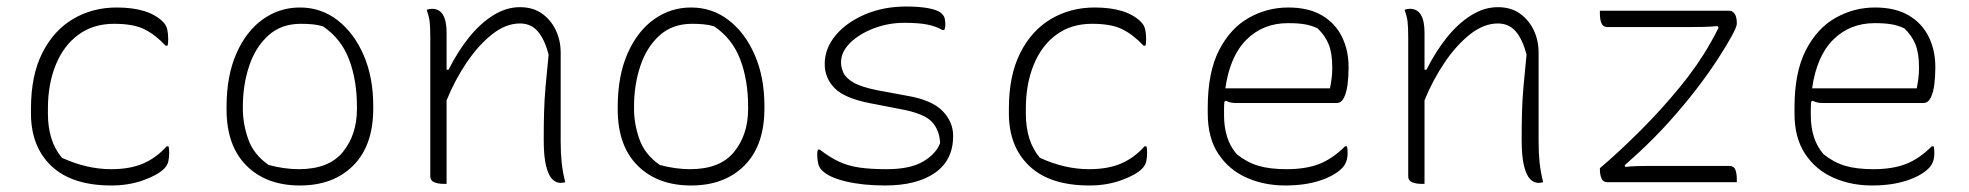

<svg xmlns="http://www.w3.org/2000/svg" viewBox="-20 -559 6040 589"><path d="M338 -536Q436 -536 480 -492Q490 -482 493 -469Q496 -456 496 -439Q496 -431 495.5 -426.5Q495 -422 494 -419H488Q456 -453 422.5 -469.5Q389 -486 330 -486Q266 -486 220.5 -452.5Q175 -419 151 -360Q127 -301 127 -226V-210Q127 -169 137.5 -135Q148 -101 170 -75Q246 -40 321 -40Q379 -40 419.5 -57.5Q460 -75 491 -110H497Q498 -107 498.5 -102.5Q499 -98 499 -90Q499 -77 496.5 -64.5Q494 -52 483 -41Q464 -22 419.5 -6Q375 10 322 10Q201 10 138 -49.5Q75 -109 75 -211V-226Q75 -328 110 -397Q145 -466 204.5 -501Q264 -536 338 -536Z M900 -536Q965 -536 1015.5 -497Q1066 -458 1095.5 -390Q1125 -322 1125 -234V-226Q1125 -113 1064 -51.5Q1003 10 900 10Q797 10 736 -51Q675 -112 675 -223V-231Q675 -326 705 -394.5Q735 -463 786 -499.5Q837 -536 900 -536ZM903 -486Q843 -486 803.5 -450.5Q764 -415 744.5 -357Q725 -299 725 -231V-225Q725 -179 741.5 -132Q758 -85 804 -53Q852 -40 897 -40Q989 -40 1032 -93Q1075 -146 1075 -225V-231Q1075 -314 1050.5 -377.5Q1026 -441 971 -478Q955 -483 938 -484.5Q921 -486 903 -486Z M1350 5H1340Q1324 5 1312 0Q1300 -5 1300 -18V-442Q1300 -477 1298 -493Q1296 -509 1289 -529Q1297 -532 1305 -532Q1350 -532 1350 -459V-345H1356Q1384 -401 1418.5 -444Q1453 -487 1493 -512Q1533 -537 1575 -537Q1615 -537 1642.5 -517.5Q1670 -498 1685 -466.5Q1700 -435 1700 -397V-124Q1700 -89 1703 -60.5Q1706 -32 1714 0Q1710 1 1706.5 1.5Q1703 2 1699 2Q1686 2 1674.5 -9Q1663 -20 1655.5 -49Q1648 -78 1648 -130Q1648 -177 1649 -214Q1650 -251 1653.5 -292Q1657 -333 1663 -391Q1651 -438 1630 -462.5Q1609 -487 1575 -487Q1532 -487 1490 -454Q1448 -421 1411.5 -367Q1375 -313 1350 -251Z M2100 -536Q2165 -536 2215.5 -497Q2266 -458 2295.5 -390Q2325 -322 2325 -234V-226Q2325 -113 2264 -51.5Q2203 10 2100 10Q1997 10 1936 -51Q1875 -112 1875 -223V-231Q1875 -326 1905 -394.5Q1935 -463 1986 -499.5Q2037 -536 2100 -536ZM2103 -486Q2043 -486 2003.5 -450.5Q1964 -415 1944.5 -357Q1925 -299 1925 -231V-225Q1925 -179 1941.5 -132Q1958 -85 2004 -53Q2052 -40 2097 -40Q2189 -40 2232 -93Q2275 -146 2275 -225V-231Q2275 -314 2250.5 -377.5Q2226 -441 2171 -478Q2155 -483 2138 -484.5Q2121 -486 2103 -486Z M2700 -40Q2771 -40 2811 -63Q2851 -86 2864 -120Q2862 -161 2838 -186Q2814 -211 2744 -224L2651 -242Q2572 -257 2541 -288Q2510 -319 2510 -363Q2510 -410 2543 -450Q2576 -490 2633 -514.5Q2690 -539 2760 -539Q2801 -539 2829.5 -533.5Q2858 -528 2868 -518Q2876 -511 2878 -502.5Q2880 -494 2880 -483Q2880 -475 2877 -467H2871Q2852 -478 2825.5 -483.5Q2799 -489 2754 -489Q2705 -489 2660.5 -472Q2616 -455 2588 -427.5Q2560 -400 2560 -367Q2560 -353 2567 -336.5Q2574 -320 2598 -306Q2622 -292 2672 -282L2764 -265Q2839 -252 2871.5 -218.5Q2904 -185 2904 -142Q2904 -68 2848.5 -29Q2793 10 2695 10Q2627 10 2574.5 -2.5Q2522 -15 2501 -37Q2492 -46 2489.5 -59.5Q2487 -73 2487 -84Q2487 -94 2489 -100H2495Q2526 -76 2554 -63Q2582 -50 2616.5 -45Q2651 -40 2700 -40Z M3338 -536Q3436 -536 3480 -492Q3490 -482 3493 -469Q3496 -456 3496 -439Q3496 -431 3495.5 -426.5Q3495 -422 3494 -419H3488Q3456 -453 3422.5 -469.5Q3389 -486 3330 -486Q3266 -486 3220.5 -452.5Q3175 -419 3151 -360Q3127 -301 3127 -226V-210Q3127 -169 3137.5 -135Q3148 -101 3170 -75Q3246 -40 3321 -40Q3379 -40 3419.5 -57.5Q3460 -75 3491 -110H3497Q3498 -107 3498.5 -102.5Q3499 -98 3499 -90Q3499 -77 3496.5 -64.5Q3494 -52 3483 -41Q3464 -22 3419.5 -6Q3375 10 3322 10Q3201 10 3138 -49.5Q3075 -109 3075 -211V-226Q3075 -328 3110 -397Q3145 -466 3204.5 -501Q3264 -536 3338 -536Z M3932 -536Q3994 -536 4035 -512Q4076 -488 4096.5 -446.5Q4117 -405 4117 -354V-350Q4117 -325 4114 -300.5Q4111 -276 4103 -259.5Q4095 -243 4080 -243H3771Q3753 -243 3741 -250L3736 -247Q3735 -235 3735 -222V-205Q3735 -169 3744.5 -139Q3754 -109 3774 -86Q3805 -61 3840 -50.5Q3875 -40 3927 -40Q3986 -40 4027 -56Q4068 -72 4106 -110H4112Q4113 -107 4113.5 -102Q4114 -97 4114 -89Q4114 -60 4097 -43Q4073 -19 4027.5 -4.5Q3982 10 3923 10Q3858 10 3804 -14Q3750 -38 3717.5 -87Q3685 -136 3685 -211V-229Q3685 -337 3719.5 -404.5Q3754 -472 3810.5 -504Q3867 -536 3932 -536ZM3931 -488Q3855 -488 3804 -437.5Q3753 -387 3739 -288H4060Q4063 -303 4065 -318.5Q4067 -334 4067 -351Q4067 -396 4056 -423Q4045 -450 4022 -472Q4003 -481 3982.5 -484.5Q3962 -488 3931 -488Z M4350 5H4340Q4324 5 4312 0Q4300 -5 4300 -18V-442Q4300 -477 4298 -493Q4296 -509 4289 -529Q4297 -532 4305 -532Q4350 -532 4350 -459V-345H4356Q4384 -401 4418.5 -444Q4453 -487 4493 -512Q4533 -537 4575 -537Q4615 -537 4642.5 -517.5Q4670 -498 4685 -466.5Q4700 -435 4700 -397V-124Q4700 -89 4703 -60.5Q4706 -32 4714 0Q4710 1 4706.5 1.5Q4703 2 4699 2Q4686 2 4674.5 -9Q4663 -20 4655.5 -49Q4648 -78 4648 -130Q4648 -177 4649 -214Q4650 -251 4653.5 -292Q4657 -333 4663 -391Q4651 -438 4630 -462.5Q4609 -487 4575 -487Q4532 -487 4490 -454Q4448 -421 4411.5 -367Q4375 -313 4350 -251Z M4888 -526H5285Q5295 -526 5301.5 -516.5Q5308 -507 5308 -488V-486Q5308 -477 5292.5 -448.5Q5277 -420 5249.5 -377.5Q5222 -335 5184 -285.5Q5146 -236 5100.5 -185.5Q5055 -135 5005 -89Q4995 -80 4984 -70Q4973 -60 4964 -52L4966 -47Q4986 -49 5002.5 -49.5Q5019 -50 5037 -50H5285Q5299 -50 5303.5 -38.5Q5308 -27 5308 -10V0H4911Q4898 0 4893 -11.5Q4888 -23 4888 -40V-43Q4948 -94 5012.5 -158.5Q5077 -223 5133.5 -292Q5190 -361 5227 -427Q5241 -451 5252 -474L5249 -479Q5227 -477 5206.5 -476.5Q5186 -476 5163 -476H4911Q4898 -476 4893 -487.5Q4888 -499 4888 -516Z M5732 -536Q5794 -536 5835 -512Q5876 -488 5896.5 -446.5Q5917 -405 5917 -354V-350Q5917 -325 5914 -300.5Q5911 -276 5903 -259.5Q5895 -243 5880 -243H5571Q5553 -243 5541 -250L5536 -247Q5535 -235 5535 -222V-205Q5535 -169 5544.5 -139Q5554 -109 5574 -86Q5605 -61 5640 -50.5Q5675 -40 5727 -40Q5786 -40 5827 -56Q5868 -72 5906 -110H5912Q5913 -107 5913.5 -102Q5914 -97 5914 -89Q5914 -60 5897 -43Q5873 -19 5827.5 -4.5Q5782 10 5723 10Q5658 10 5604 -14Q5550 -38 5517.5 -87Q5485 -136 5485 -211V-229Q5485 -337 5519.5 -404.5Q5554 -472 5610.5 -504Q5667 -536 5732 -536ZM5731 -488Q5655 -488 5604 -437.5Q5553 -387 5539 -288H5860Q5863 -303 5865 -318.5Q5867 -334 5867 -351Q5867 -396 5856 -423Q5845 -450 5822 -472Q5803 -481 5782.5 -484.5Q5762 -488 5731 -488Z"/></svg>

Font: Recursive Mn Csl St Lt
Style: Regular
Weight: 300
Monospace: yes
Version: Version 1.079;hotconv 1.0.112;makeotfexe 2.5.65598; ttfautoh